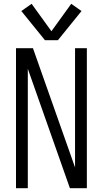

<svg xmlns="http://www.w3.org/2000/svg" viewBox="-20 -988 540 1008"><path d="M64 0H126V-627L347 0H436V-735H374V-109L153 -735H64ZM216 -777H284L408 -930L354 -968L250 -824L146 -968L92 -930Z"/></svg>

Font: Iosevka SS09 Light
Style: Regular
Weight: 300
Monospace: yes
Designer: Belleve Invis
Foundry: Belleve Invis
Version: Version 5.2.1; ttfautohint (v1.8.3)